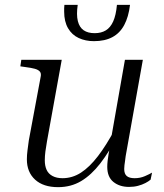

<svg xmlns="http://www.w3.org/2000/svg" viewBox="-20 -763 679 793"><path d="M174 -179Q170 -157 167.5 -137.5Q165 -118 165 -101Q165 -78 172.5 -61.5Q180 -45 197 -36Q214 -27 238 -27Q279 -27 314.5 -50Q350 -73 384.5 -118Q419 -163 455 -230L469 -208Q432 -137 394.5 -88.5Q357 -40 315 -15Q273 10 220 10Q159 10 125 -21Q91 -52 91 -105Q91 -122 93.5 -141.5Q96 -161 99 -183L148 -446Q151 -460 144.5 -467.5Q138 -475 123.5 -479Q109 -483 85 -486L64 -489L68 -516H235ZM499 -118Q498 -108 496.5 -98.5Q495 -89 494 -80.5Q493 -72 493 -65Q493 -45 503.5 -36Q514 -27 536 -27Q559 -27 578.5 -35.5Q598 -44 608 -50L602 -21Q594 -14 580.5 -7Q567 0 550 4.5Q533 9 513 9Q474 9 448.5 -11.5Q423 -32 423 -74Q423 -85 424.5 -98.5Q426 -112 428.5 -127Q431 -142 434 -156V-163L496 -516H570ZM368 -593Q413 -593 444 -609.5Q475 -626 493 -659.5Q511 -693 517 -743H463Q459 -700 447.5 -674.5Q436 -649 417 -637.5Q398 -626 371 -626Q343 -626 325.5 -638Q308 -650 301.5 -676Q295 -702 301 -743H246Q245 -735 245 -728.5Q245 -722 245 -715Q245 -674 261 -646.5Q277 -619 305 -606Q333 -593 368 -593Z"/></svg>

Font: Roboto Serif 120pt Expanded Light
Style: Italic
Weight: 300
Width: 7
Italic angle: -10°
Designer: Greg Gazdowicz
Foundry: Commercial Type
Version: Version 1.008